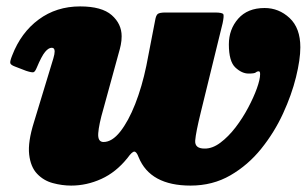

<svg xmlns="http://www.w3.org/2000/svg" viewBox="-20 -559 958 599"><path d="M18 -386Q45.5 -457.5 100.8 -498.2Q156 -539 230 -539Q297.5 -539 328.5 -511.8Q359.5 -484.5 359.5 -446Q359.5 -432 356.8 -418.8Q354 -405.5 350.5 -394L302.5 -219Q288.5 -171 286.5 -143.5Q284.5 -116 303 -116Q329.5 -116 355 -148.2Q380.5 -180.5 401.8 -234.5Q423 -288.5 436.5 -353.5L464 -495.5Q466.5 -511 472.2 -515.5Q478 -520 497 -520H650Q675 -520 677 -514Q679 -508 674.5 -486.5L606.5 -209Q591 -146 589 -120.8Q587 -95.5 618 -95.5Q642.5 -95 667.5 -113.8Q692.5 -132.5 714.8 -161.5Q737 -190.5 754.2 -223Q771.5 -255.5 781.5 -283.5Q791.5 -311.5 791.5 -327.5Q791.5 -336.5 787.5 -336.5Q782 -336.5 778 -333Q774 -329.5 755.5 -329.5Q734.5 -329.5 714.2 -348.5Q694 -367.5 694 -420.5Q694 -467.5 723.2 -500.8Q752.5 -534 805.5 -534Q850 -534 883.5 -502.8Q917 -471.5 917 -411.5Q917 -373.5 903.5 -318.5Q890 -263.5 863 -204.8Q836 -146 795 -95Q754 -44 698.8 -12Q643.5 20 574.5 20Q448.5 20 412.5 -68.5Q406 -86 399 -86Q392 -86 378 -66.5Q342 -21.5 296.2 -0.8Q250.5 20 202 20Q173.5 20 144.8 12.2Q116 4.5 95.8 -16.8Q75.5 -38 71 -77Q66.5 -116 86 -178L146.5 -377Q150.5 -390.5 150.5 -398.5Q150.5 -410 141.5 -410Q131.5 -410 120.8 -397.2Q110 -384.5 94.5 -347.5Q89.5 -335.5 84.8 -333.8Q80 -332 61.5 -338L26.5 -351.5Q13 -356.5 12 -362.5Q11 -368.5 18 -386Z"/></svg>

Font: Besley* Narrow Fatface
Style: Italic
Weight: 900
Width: 4
Italic angle: -13°
Designer: Owen Earl
Foundry: indestructible type*
Version: Version 3.000; ttfautohint (v1.8.3)